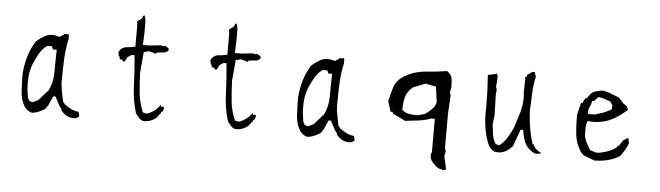

<svg xmlns="http://www.w3.org/2000/svg" viewBox="-46 -762 3614 1052"><g transform="rotate(5 1761.5 -236.0)"><path d="M315.9 -65.9V-71.3L308.6 -75.2Q303.2 -99.6 297.9 -126.7Q292.5 -153.8 290.5 -181.6Q290.5 -244.1 293 -304.4Q295.4 -364.7 308.1 -421.4V-439Q308.1 -444.3 305.7 -449.2L291.5 -446.8L285.6 -449.2L278.8 -443.4L257.8 -429.7L231.4 -436Q225.1 -437 218.3 -437Q195.8 -437 177.2 -426.8Q153.3 -413.6 131.3 -394.5Q105.5 -355.5 91.8 -309.6Q77.6 -263.7 73.7 -210.9Q73.7 -161.1 76.7 -113.3Q79.6 -65.9 102.1 -29.8Q111.3 -18.1 123.5 -10.3Q134.8 -2.4 147.9 -2.4Q165 -5.4 181.4 -12Q197.8 -18.6 214.8 -30.3L228.5 -50.3L252 -102.1H254.9H261.7H264.2L293.5 -46.9L300.8 -40.5L303.7 -29.3Q331.5 7.3 373 7.3Q382.8 7.3 389.2 4.9Q397 1.5 403.3 -5.9L397 -29.8Q376.5 -30.8 356.9 -40.5Q336.4 -50.8 315.9 -65.9ZM107.9 -124.5Q106 -146 106 -164.8Q106 -183.6 107.4 -200.2Q110.8 -235.4 124 -269V-269.5Q136.7 -298.8 152.3 -327.1Q168.5 -356.4 193.8 -373.5L194.8 -374.5H220.7L227.5 -357.9H248.5Q246.6 -294.9 246.6 -235.8Q246.6 -176.8 221.7 -128.9L220.2 -126.5H215.3V-123.5L171.9 -74.7L141.1 -59.6L125.5 -64.5L124.5 -65.4Q114.7 -76.2 112.8 -92Q110.8 -107.9 107.9 -124.5Z M830.6 -39.1V-46.4H836.9L838.9 -53.7L846.7 -59.1L849.1 -69.8H854.5L860.8 -84V-97.2H844.7L843.3 -106.9Q827.1 -85 809.1 -71.8Q791 -58.6 770.5 -52.2L749 -56.6Q727.1 -106.4 721.7 -162.8Q716.3 -219.2 714.4 -273.4Q714.4 -273.9 724.6 -387.2L754.4 -394Q761.7 -391.1 765.1 -390.1Q769.5 -389.2 772 -389.2Q780.3 -388.2 788.6 -382.3L794.4 -389.6Q814 -394 832.5 -394Q847.7 -394 860.4 -409.2L857.4 -419.9L837.9 -431.6L830.6 -427.7L814 -432.1L752 -425.3H716.3L719.2 -491.2V-546.9Q719.2 -569.3 710.9 -588.4L703.6 -583L699.2 -570.3L673.8 -550.8L676.3 -527.3V-412.6Q648.9 -405.8 626.5 -404.8Q606.9 -403.8 590.8 -383.3L586.4 -373.5L590.3 -352.1H594.2L597.2 -336.4H604.5Q608.4 -336.4 610.6 -334Q612.8 -331.5 613.8 -327.6L621.6 -325.7L626.5 -327.6L637.2 -350.6L659.7 -365.7H675.8Q684.1 -282.7 687 -198.2Q689.9 -115.7 711.9 -47.9Q722.2 -34.7 728.3 -28.1Q734.4 -21.5 734.9 -20.5Q744.6 -11.2 757.8 -10.3Q779.3 -10.3 796.4 -17.1Q813.5 -23.9 830.6 -39.1Z M1336.4 -39.1V-46.4H1342.8L1344.7 -53.7L1352.5 -59.1L1355 -69.8H1360.4L1366.7 -84V-97.2H1350.6L1349.1 -106.9Q1333 -85 1314.9 -71.8Q1296.9 -58.6 1276.4 -52.2L1254.9 -56.6Q1232.9 -106.4 1227.5 -162.8Q1222.2 -219.2 1220.2 -273.4Q1220.2 -273.9 1230.5 -387.2L1260.3 -394Q1267.6 -391.1 1271 -390.1Q1275.4 -389.2 1277.8 -389.2Q1286.1 -388.2 1294.4 -382.3L1300.3 -389.6Q1319.8 -394 1338.4 -394Q1353.5 -394 1366.2 -409.2L1363.3 -419.9L1343.8 -431.6L1336.4 -427.7L1319.8 -432.1L1257.8 -425.3H1222.2L1225.1 -491.2V-546.9Q1225.1 -569.3 1216.8 -588.4L1209.5 -583L1205.1 -570.3L1179.7 -550.8L1182.1 -527.3V-412.6Q1154.8 -405.8 1132.3 -404.8Q1112.8 -403.8 1096.7 -383.3L1092.3 -373.5L1096.2 -352.1H1100.1L1103 -336.4H1110.4Q1114.3 -336.4 1116.5 -334Q1118.7 -331.5 1119.6 -327.6L1127.4 -325.7L1132.3 -327.6L1143.1 -350.6L1165.5 -365.7H1181.6Q1189.9 -282.7 1192.9 -198.2Q1195.8 -115.7 1217.8 -47.9Q1228 -34.7 1234.1 -28.1Q1240.2 -21.5 1240.7 -20.5Q1250.5 -11.2 1263.7 -10.3Q1285.2 -10.3 1302.2 -17.1Q1319.3 -23.9 1336.4 -39.1Z M1830.6 -65.9V-71.3L1823.2 -75.2Q1817.9 -99.6 1812.5 -126.7Q1807.1 -153.8 1805.2 -181.6Q1805.2 -244.1 1807.6 -304.4Q1810.1 -364.7 1822.8 -421.4V-439Q1822.8 -444.3 1820.3 -449.2L1806.2 -446.8L1800.3 -449.2L1793.5 -443.4L1772.5 -429.7L1746.1 -436Q1739.7 -437 1732.9 -437Q1710.4 -437 1691.9 -426.8Q1668 -413.6 1646 -394.5Q1620.1 -355.5 1606.4 -309.6Q1592.3 -263.7 1588.4 -210.9Q1588.4 -161.1 1591.3 -113.3Q1594.2 -65.9 1616.7 -29.8Q1626 -18.1 1638.2 -10.3Q1649.4 -2.4 1662.6 -2.4Q1679.7 -5.4 1696 -12Q1712.4 -18.6 1729.5 -30.3L1743.2 -50.3L1766.6 -102.1H1769.5H1776.4H1778.8L1808.1 -46.9L1815.4 -40.5L1818.4 -29.3Q1846.2 7.3 1887.7 7.3Q1897.5 7.3 1903.8 4.9Q1911.6 1.5 1918 -5.9L1911.6 -29.8Q1891.1 -30.8 1871.6 -40.5Q1851.1 -50.8 1830.6 -65.9ZM1622.6 -124.5Q1620.6 -146 1620.6 -164.8Q1620.6 -183.6 1622.1 -200.2Q1625.5 -235.4 1638.7 -269V-269.5Q1651.4 -298.8 1667 -327.1Q1683.1 -356.4 1708.5 -373.5L1709.5 -374.5H1735.4L1742.2 -357.9H1763.2Q1761.2 -294.9 1761.2 -235.8Q1761.2 -176.8 1736.3 -128.9L1734.9 -126.5H1730V-123.5L1686.5 -74.7L1655.8 -59.6L1640.1 -64.5L1639.2 -65.4Q1629.4 -76.2 1627.4 -92Q1625.5 -107.9 1622.6 -124.5Z M2414.6 -6.3V-197.3H2415L2414.6 -197.8L2420.4 -299.8L2414.6 -308.6L2420.4 -343.3Q2420.4 -365.2 2417.5 -388.7Q2415 -410.2 2389.6 -428.2Q2337.4 -419.4 2279.3 -415.5Q2220.7 -411.6 2173.8 -387.7Q2117.7 -358.4 2104.5 -318.6Q2091.3 -278.8 2082.5 -234.9L2100.1 -179.2H2112.8V-170.9L2183.6 -136.2Q2219.7 -140.1 2258.3 -145Q2296.9 -149.9 2325.2 -161.6H2345.2V22.9L2341.8 27.3Q2340.3 34.2 2340.3 40.5Q2340.3 56.6 2349.1 69.8Q2362.3 89.4 2386.7 106.4L2418.5 115.2L2430.7 108.4L2414.6 37.1L2420.4 12.7ZM2249 -172.4Q2226.1 -172.4 2204.1 -175.8Q2180.7 -179.7 2165 -193.8L2163.6 -195.3V-197.3Q2163.6 -231 2170.9 -263.2Q2178.7 -296.4 2211.4 -323.2L2277.8 -349.1L2335.9 -337.9L2345.2 -270.5Q2347.2 -263.7 2347.2 -258.8Q2347.2 -253.9 2346.7 -250Q2346.2 -246.1 2344.2 -241.2Q2340.8 -231.9 2334.5 -224.1Q2328.1 -216.3 2323.7 -211.9Q2319.3 -207.5 2316.2 -204.8Q2313 -202.1 2309.8 -199.2Q2306.6 -196.3 2303.2 -193.8Q2296.4 -188.5 2288.1 -183.6L2249.5 -172.4Z M2620.1 -264.6 2619.6 -213.9Q2619.6 -119.1 2653.3 -41Q2663.6 -25.4 2674.8 -17.3Q2686 -9.3 2699.2 -9.3L2707 -8.8Q2727.5 -8.8 2745.1 -18.1Q2765.6 -28.8 2785.2 -50.3L2818.4 -143.1H2821.3H2833Q2836.4 -117.2 2843.3 -94.7Q2849.6 -72.3 2861.8 -55.7Q2886.7 -26.4 2911.6 -19L2939.9 -22.5V-26.4Q2926.3 -33.2 2914.6 -43Q2902.3 -53.2 2896.5 -69.8H2891.1Q2876.5 -115.2 2869.6 -158.4Q2862.8 -201.7 2859.9 -247.1Q2862.8 -295.9 2864.3 -343.8Q2865.7 -391.6 2876.5 -437.5L2868.7 -464.4Q2865.7 -464.8 2862.8 -464.8Q2855.5 -464.8 2848.6 -460Q2837.9 -451.2 2827.6 -445.8V-436L2818.4 -434.1L2819.8 -422.9L2817.9 -344.2L2819.8 -337.4Q2820.3 -328.1 2820.3 -319.6Q2820.3 -311 2819.6 -298.6Q2818.8 -286.1 2816.2 -270.3Q2813.5 -254.4 2809.1 -238.8Q2795.4 -193.8 2781.2 -150.9Q2769.5 -124 2752.4 -95.7Q2734.9 -67.4 2711.9 -49.3L2710 -47.9L2689.5 -52.7Q2674.3 -76.7 2670.4 -103Q2666.5 -129.4 2663.6 -157.2L2669.4 -208L2666.5 -323.2L2669.4 -350.1L2663.6 -367.7L2666.5 -388.2Q2666.5 -402.8 2667.2 -411.4Q2668 -419.9 2668 -421.4Q2668 -431.6 2660.6 -439H2658.7V-436L2614.3 -426.3L2613.8 -422.9Q2620.1 -345.2 2620.1 -264.6Z M3361.8 -101.1H3355.5L3352.1 -92.8Q3330.1 -76.2 3309.1 -68.8Q3288.1 -61 3265.6 -56.2Q3256.3 -54.2 3248.5 -54.2Q3240.7 -54.2 3234.9 -56.2Q3223.1 -60.1 3208 -64.5Q3195.3 -85 3185.3 -104.2Q3175.3 -123.5 3172.4 -145V-145.5V-184.1Q3172.4 -204.1 3179.7 -220.7L3181.2 -223.6L3193.8 -221.2Q3202.1 -220.7 3209 -220.7Q3215.8 -220.7 3222.2 -220.9Q3228.5 -221.2 3235.1 -221.9Q3241.7 -222.7 3248 -223.6Q3254.4 -224.6 3260.7 -226.1Q3272.9 -228.5 3284.7 -232.4Q3326.2 -247.1 3362.3 -275.9L3395 -301.3L3388.7 -320.3L3367.2 -335.4L3340.3 -365.2Q3316.4 -374 3293.5 -383.8Q3270.5 -393.1 3244.6 -396L3201.2 -385.7L3183.1 -372.1L3166 -348.1L3156.2 -344.2L3142.1 -316.9H3139.6H3135.3L3119.6 -251.5Q3119.6 -243.7 3119.6 -235.8Q3119.6 -187 3124.5 -143.1Q3130.4 -92.8 3159.7 -47.9L3175.3 -33.2L3235.4 -10.3Q3274.4 -10.3 3310.5 -19.5Q3346.2 -28.3 3376 -48.3Q3399.4 -81.5 3408.2 -101.1Q3412.6 -110.8 3416.5 -121.6L3410.2 -149.9L3395 -141.6L3382.3 -132.8L3373.5 -118.7ZM3214.4 -261.2H3180.2Q3178.2 -270.5 3178.2 -276.4Q3178.2 -289.1 3184.6 -300.8Q3192.9 -315.9 3194.8 -330.6L3195.3 -334.5H3205.1L3226.6 -357.9H3228.5Q3245.1 -357.9 3260.5 -351.6Q3275.9 -345.2 3294.9 -339.8L3308.1 -319.3L3305.7 -296.9L3266.1 -277.3Z"/></g></svg>

Font: Bakudai
Style: Light
Weight: 300
Version: Version 1.48